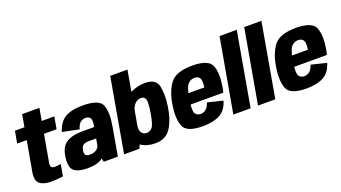

<svg xmlns="http://www.w3.org/2000/svg" viewBox="-62 -1349 3413 1920"><g transform="rotate(-20 1644.5 -389.0)"><path d="M230.5 7.5Q150.5 7.5 109.8 -25.5Q69 -58.5 84.5 -147L141.5 -467H39.5L62.5 -595.5H164L187 -726.5H370.5L347.5 -595.5H481.5L459 -467H325L275 -185Q268 -143.5 278.5 -131.5Q289 -119.5 316.5 -119.5Q344 -119.5 379.5 -126L357.5 -2Q285.5 7.5 230.5 7.5Z M791.5 0 782.5 -38Q781.5 -37 780.5 -36Q726 6.5 621 6.5Q525 6.5 479 -28Q433 -62.5 446.5 -169Q459 -277.5 520.8 -318.2Q582.5 -359 696 -359H819.5L822.5 -376.5Q832.5 -433 816.8 -453.8Q801 -474.5 768.5 -474.5Q738 -474.5 714 -455.8Q690 -437 675.5 -386.5L499 -423Q527.5 -518.5 594.2 -559.8Q661 -601 784 -601Q961 -601 990 -521.5Q1019 -442 994.5 -305.5L941 0ZM787.5 -178.5 799 -245H730Q679.5 -245 660.2 -229.2Q641 -213.5 635 -179.5Q629.5 -144.5 641 -129.2Q652.5 -114 687.5 -114Q727 -114 755 -132Q781.5 -149.5 787.5 -178.5Z M1007.5 0 1145.5 -785H1329L1290 -562Q1363 -599.5 1446.5 -599.5Q1562.5 -599.5 1581.5 -513.2Q1600.5 -427 1582.5 -302.5Q1564.5 -171.5 1510.2 -84Q1456 3.5 1340.5 3.5Q1250.5 3.5 1187.5 -40L1170.5 0ZM1256 -369 1230 -223Q1224 -176 1241 -151Q1260 -123.5 1294 -123.5Q1331 -123.5 1355.2 -153.8Q1379.5 -184 1398.5 -300.5Q1416.5 -411.5 1404.5 -441.8Q1392.5 -472 1355.5 -472Q1321.5 -472 1293 -444Q1265.5 -417 1256 -369Z M1847.5 5.5Q1672.5 5.5 1641 -77Q1609.5 -159.5 1630.5 -295.5Q1652 -435.5 1714 -518.2Q1776 -601 1949 -601Q2125 -601 2155.8 -517.2Q2186.5 -433.5 2163 -298.5Q2157.5 -265.5 2150.5 -240.5H1802.5Q1796 -171.5 1808.5 -148.5Q1826.5 -117.5 1868 -117.5Q1896.5 -117.5 1922.5 -137.5Q1948.5 -157.5 1963 -205L2125.5 -165Q2096.5 -67.5 2026 -31Q1955.5 5.5 1847.5 5.5ZM1821 -354.5H1990Q2000 -423.5 1985.5 -449.5Q1969.5 -478.5 1929.5 -478.5Q1888.5 -478.5 1859 -447Q1837 -424 1821 -354.5Z M2170 0 2309 -785H2492L2354 0Z M2432.5 0 2571.5 -785H2754.5L2616.5 0Z M2950.5 5.5Q2775.5 5.5 2744 -77Q2712.5 -159.5 2733.5 -295.5Q2755 -435.5 2817 -518.2Q2879 -601 3052 -601Q3228 -601 3258.8 -517.2Q3289.5 -433.5 3266 -298.5Q3260.5 -265.5 3253.5 -240.5H2905.5Q2899 -171.5 2911.5 -148.5Q2929.5 -117.5 2971 -117.5Q2999.5 -117.5 3025.5 -137.5Q3051.5 -157.5 3066 -205L3228.5 -165Q3199.5 -67.5 3129 -31Q3058.5 5.5 2950.5 5.5ZM2924 -354.5H3093Q3103 -423.5 3088.5 -449.5Q3072.5 -478.5 3032.5 -478.5Q2991.5 -478.5 2962 -447Q2940 -424 2924 -354.5Z"/></g></svg>

Font: Anybody ExtraBold
Style: Italic
Weight: 800
Italic angle: -10°
Designer: Tyler Finck
Foundry: Etcetera Type Company
Version: Version 1.010; ttfautohint (v1.8.3) -l 8 -r 50 -G 200 -x 14 